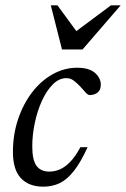

<svg xmlns="http://www.w3.org/2000/svg" viewBox="-20 -690 472 720"><path d="M229 -397Q201.5 -397 178 -373.5Q154.5 -350 137.2 -312Q120 -274 110.5 -229Q101 -184 101 -141Q101 -89.5 117 -68Q133 -46.5 165 -46.5Q185.5 -46.5 205 -55Q224.5 -63.5 243.8 -83.5Q263 -103.5 281.5 -138H308.5Q282.5 -81 257 -48.8Q231.5 -16.5 203.8 -3.2Q176 10 142.5 10Q88 10 58.2 -22Q28.5 -54 28.5 -120Q28.5 -185.5 47.8 -242.8Q67 -300 100.2 -343.5Q133.5 -387 177.2 -411.5Q221 -436 269.5 -436Q314 -436 336 -416.8Q358 -397.5 358 -372.5Q358 -353 346.5 -343.5Q335 -334 317.5 -333.5Q310 -333 301 -343.2Q292 -353.5 281 -365.5Q270 -377.5 257.2 -387.2Q244.5 -397 229 -397ZM432.5 -670 289.5 -504.5H212.5L170.5 -670H195.5L270.5 -567.5H258.5L396 -670Z"/></svg>

Font: Newsreader 18pt
Style: Italic
Weight: 400
Italic angle: -17°
Version: Version 1.003